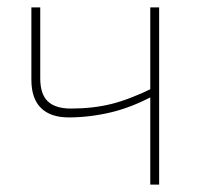

<svg xmlns="http://www.w3.org/2000/svg" viewBox="-20 -500 545 520"><path d="M89 -480V-288Q89 -245 109.5 -225.5Q130 -206 172 -206Q232 -206 282 -218.5Q332 -231 397 -263L398 -242Q337 -209 279.5 -195.5Q222 -182 166 -182Q117 -182 91 -207.5Q65 -233 65 -284V-480ZM411 -480V0H387V-480Z"/></svg>

Font: Exo 2 Thin
Style: Regular
Weight: 250
Designer: Natanael Gama
Foundry: Natanael Gama
Version: Version 2.010